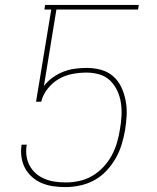

<svg xmlns="http://www.w3.org/2000/svg" viewBox="-20 -755 640 783"><path d="M247 8Q221 8 197 4.5Q173 1 151 -8Q129 -17 111 -33Q93 -49 82 -69.5Q71 -90 67.5 -115Q64 -140 68 -165H89Q85 -142 88 -120Q91 -98 101 -79.5Q111 -61 126.5 -47.5Q142 -34 162.5 -25.5Q183 -17 205 -14Q227 -11 249 -11Q276 -11 303.5 -17Q331 -23 356 -37.5Q381 -52 401.5 -74Q422 -96 435.5 -121Q449 -146 457 -173Q465 -200 469 -227Q474 -255 475.5 -282Q477 -309 473 -335.5Q469 -362 458 -385.5Q447 -409 429 -426.5Q411 -444 385.5 -451.5Q360 -459 333 -459Q305 -459 275.5 -453.5Q246 -448 220 -433Q194 -418 174.5 -393.5Q155 -369 148 -340H127L189 -716H161L164 -735H546L543 -716H210L159 -404Q174 -424 195 -439Q216 -454 239.5 -463Q263 -472 287 -475Q311 -478 334 -478Q365 -478 393 -470Q421 -462 442 -443.5Q463 -425 475 -399Q487 -373 492.5 -344Q498 -315 496.5 -285Q495 -255 490 -224Q485 -195 476 -165.5Q467 -136 451.5 -109Q436 -82 414 -58.5Q392 -35 364.5 -20Q337 -5 306.5 1.5Q276 8 247 8Z"/></svg>

Font: Iosevka Thin Extended
Style: Italic
Weight: 100
Width: 7
Italic angle: -9°
Monospace: yes
Designer: Belleve Invis
Foundry: Belleve Invis
Version: Version 32.5.0; ttfautohint (v1.8.4)